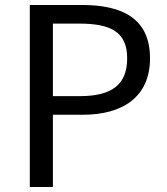

<svg xmlns="http://www.w3.org/2000/svg" viewBox="-20 -753 672 773"><path d="M100 0H193V-291H314C474 -291 584 -363 584 -518C584 -678 474 -733 309 -733H100ZM193 -366V-658H298C427 -658 492 -624 492 -518C492 -413 431 -366 302 -366Z"/></svg>

Font: Noto Sans Mono CJK JP Regular
Style: Regular
Weight: 400
Designer: Ryoko NISHIZUKA (kana & ideographs); Paul D. Hunt (Latin, Greek & Cyrillic); Wenlong ZHANG (bopomofo); Sandoll Communica
Foundry: Adobe Systems Incorporated
Version: Version 1.004;PS 1.004;hotconv 1.0.82;makeotf.lib2.5.63406